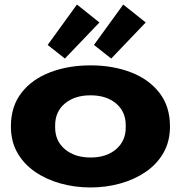

<svg xmlns="http://www.w3.org/2000/svg" viewBox="-20 -814 797 846"><path d="M379 12Q310 12 247 -5.5Q184 -23 134.5 -57Q85 -91 56.5 -141Q28 -191 28 -257Q28 -345 74.5 -405Q121 -465 201 -495.5Q281 -526 379 -526Q477 -526 556.5 -495.5Q636 -465 682.5 -405Q729 -345 729 -257Q729 -191 700.5 -141Q672 -91 622.5 -57Q573 -23 510 -5.5Q447 12 379 12ZM379 -120Q449 -120 491.5 -156.5Q534 -193 534 -252V-262Q534 -322 491.5 -358Q449 -394 379 -394Q309 -394 266 -358Q223 -322 223 -262V-252Q223 -193 266 -156.5Q309 -120 379 -120ZM470 -556 394 -616 523 -794 622 -715ZM266 -556 190 -616 319 -794 418 -715Z"/></svg>

Font: Special Gothic Extended Bold
Style: Regular
Weight: 700
Width: 7
Designer: Alistair McCready
Foundry: Monolith
Version: Version 1.000; ttfautohint (v1.8.4.7-5d5b)